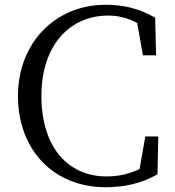

<svg xmlns="http://www.w3.org/2000/svg" viewBox="-20 -766 730 802"><path d="M587 -196 563 -60C518 -38 471 -29 425 -29C266 -29 153 -149 153 -365C153 -579 273 -701 432 -701C472 -701 512 -692 553 -670L577 -535H632L628 -692C557 -734 486 -746 421 -746C210 -746 55 -586 55 -365C55 -141 203 16 421 16C498 16 570 1 638 -38L641 -196Z"/></svg>

Font: Noto Serif CJK JP
Style: Regular
Weight: 400
Designer: Ryoko NISHIZUKA 西塚涼子 (kana & ideographs); Frank Grießhammer (Latin, Greek & Cyrillic); Wenlong ZHANG 张文龙 (bopomofo); San
Foundry: Adobe Systems Incorporated
Version: Version 1.000;PS 1;hotconv 16.6.53;makeotf.lib2.5.65590